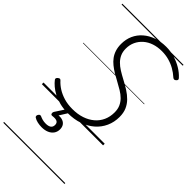

<svg xmlns="http://www.w3.org/2000/svg" viewBox="-425 -1084 1653 1653"><g transform="rotate(45 401.5 -257.5)"><path d="M334 19Q280 19 234.5 7.5Q189 -4 154 -22.5Q119 -41 93.5 -63Q68 -85 53 -105Q47 -112 49 -120Q51 -128 60 -135Q71 -144 78 -143Q85 -142 92 -134Q116 -107 151.5 -84.5Q187 -62 233 -48Q279 -34 337 -34Q400 -34 451 -51Q502 -68 539 -99.5Q576 -131 595.5 -174.5Q615 -218 615 -271Q615 -311 601.5 -341Q588 -371 564.5 -394.5Q541 -418 508.5 -437.5Q476 -457 437 -478Q406 -494 376.5 -512Q347 -530 321.5 -550.5Q296 -571 277 -596.5Q258 -622 247.5 -654.5Q237 -687 237 -727Q237 -784 258 -831Q279 -878 318.5 -912.5Q358 -947 411.5 -966Q465 -985 530 -985Q583 -985 632.5 -970.5Q682 -956 724 -930.5Q766 -905 795 -873Q804 -864 803 -856.5Q802 -849 793 -841Q784 -833 776 -833.5Q768 -834 761 -840Q729 -869 692.5 -889.5Q656 -910 615.5 -921Q575 -932 530 -932Q478 -932 435 -917.5Q392 -903 360.5 -875.5Q329 -848 311.5 -810.5Q294 -773 294 -728Q294 -689 307 -660Q320 -631 343 -607.5Q366 -584 398 -564Q430 -544 468 -524Q510 -502 547 -478.5Q584 -455 612.5 -426Q641 -397 657 -360Q673 -323 673 -273Q673 -210 648.5 -156Q624 -102 579 -63Q534 -24 472 -2.5Q410 19 334 19ZM260 264Q236 264 210 258.5Q184 253 165 240Q158 234 158.5 225.5Q159 217 164 210Q170 201 176 199Q182 197 190 200Q205 207 223 212Q241 217 264 217Q295 217 312 205Q329 193 329 168Q329 143 311 134Q293 125 257 130Q250 131 245.5 128.5Q241 126 239 121Q237 114 237.5 108.5Q238 103 243 94L307 -4H350L280 108L265 94Q304 84 331 91Q358 98 372 117Q386 136 386 164Q386 195 370 217.5Q354 240 326 252Q298 264 260 264ZM0 460H745V470H0ZM0 -20H745V0H0ZM0 -505H745V-500H0ZM0 -980H745V-970H0Z"/></g></svg>

Font: Playwrite NO Guides
Style: Regular
Weight: 400
Designer: Veronika Burian, José Scaglione
Foundry: TypeTogether
Version: Version 1.003